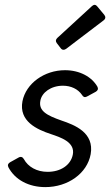

<svg xmlns="http://www.w3.org/2000/svg" viewBox="-20 -766 457 797"><path d="M215.8 -586.9 232.4 -565.4C238.3 -557.6 247.1 -557.6 254.9 -563.5L410.2 -681.6C418.9 -688.5 418.9 -696.3 413.1 -704.1L383.8 -739.3C377.9 -747.1 370.1 -748 362.3 -741.2L217.8 -608.4C210.9 -601.6 210 -594.7 215.8 -586.9ZM168 10.7C261.7 10.7 341.8 -45.9 356.4 -126C372.1 -215.8 290 -247.1 235.4 -265.6C173.8 -287.1 139.6 -305.7 147.5 -347.7C153.3 -381.8 191.4 -410.2 241.2 -410.2C274.4 -410.2 303.7 -396.5 320.3 -372.1C325.2 -363.3 332 -360.4 340.8 -365.2L377 -384.8C385.7 -389.6 388.7 -396.5 384.8 -405.3C361.3 -447.3 310.5 -474.6 250 -474.6C164.1 -474.6 87.9 -419.9 73.2 -345.7C57.6 -262.7 132.8 -228.5 192.4 -209C229.5 -196.3 293 -176.8 282.2 -124C273.4 -80.1 231.4 -52.7 177.7 -52.7C132.8 -52.7 96.7 -73.2 79.1 -105.5C74.2 -114.3 66.4 -117.2 57.6 -112.3L22.5 -92.8C13.7 -87.9 10.7 -81.1 14.6 -72.3C42 -19.5 99.6 10.7 168 10.7Z"/></svg>

Font: Ed Sans Neue
Style: Italic
Weight: 400
Italic angle: -11°
Designer: Stephen Hutchings
Version: Version 1.004;PS 001.004;hotconv 1.0.88;makeotf.lib2.5.64775